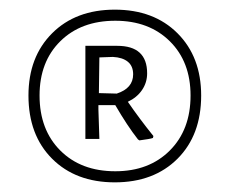

<svg xmlns="http://www.w3.org/2000/svg" viewBox="-20 -722 476 398"><path d="M397 -524Q397 -442 348 -393Q299 -344 218 -344Q137 -344 88 -393Q39 -442 39 -524Q39 -604 88 -653Q137 -702 218 -702Q299 -702 348 -653Q397 -604 397 -524ZM375 -524Q375 -594 332 -636.5Q289 -679 219 -679Q148 -679 105 -636.5Q62 -594 62 -524Q62 -453 105 -410Q148 -367 219 -367Q289 -367 332 -410Q375 -453 375 -524ZM245 -511Q269 -476 298 -440L297 -436Q292 -434 269 -431L266 -433Q244 -461 219 -504H184V-495L186 -434H157V-627H223Q285 -627 285 -570Q285 -551 274.5 -535.5Q264 -520 245 -511ZM185 -529 222 -528Q256 -539 256 -568Q256 -585 245 -594Q234 -603 214 -604L186 -603Z"/></svg>

Font: Luna Sans Light
Style: Regular
Weight: 300
Designer: Juan Pablo del Peral
Foundry: Huerta Tipografica
Version: Version 2.001; ttfautohint (v1.5)